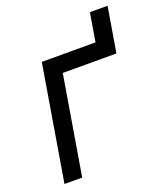

<svg xmlns="http://www.w3.org/2000/svg" viewBox="-127 -768 738 855"><g transform="rotate(-20 241.5 -340.0)"><path d="M483 -680.4H399.1L376.8 -545.5H122.2L31.2 0H115.1L193.2 -467.3H447.4Z"/></g></svg>

Font: Magic Ui Pro
Style: Italic
Weight: 400
Italic angle: -9.39999°
Designer: Stefan Endress, Andreas Faust
Version: Version 1.000;FEAKit 1.0